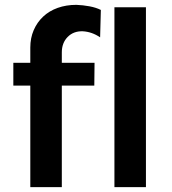

<svg xmlns="http://www.w3.org/2000/svg" viewBox="-20 -772 708 792"><path d="M105 -576Q105 -615 119 -647.5Q133 -680 158 -703.5Q183 -727 218 -739.5Q253 -752 295 -752Q322 -751 349 -746Q376 -741 396 -731L393 -618Q359 -641 321 -643Q283 -644 259 -619.5Q235 -595 235 -556V-513H370L369 -419H235V0H105V-419H35V-513H105ZM582 -742V0H452V-742Z"/></svg>

Font: QuotatisMedium
Style: Regular
Weight: 500
Designer: Julieta Ulanovsky
Foundry: Quotatis-Medium
Version: Version 4.000;PS 004.000;hotconv 1.0.88;makeotf.lib2.5.64775